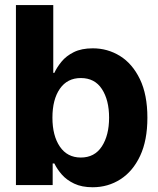

<svg xmlns="http://www.w3.org/2000/svg" viewBox="-20 -748 638 776"><path d="M354.5 8.8Q310.5 8.8 279.8 -5.9Q249 -20.5 229.7 -42.7Q210.4 -64.9 199.7 -87.4H192.9V0H44.4V-727.5H195.3V-453.6H199.7Q210 -476.1 228.8 -499Q247.6 -522 278.6 -537.4Q309.6 -552.7 355 -552.7Q415 -552.7 465.1 -521.7Q515.1 -490.7 545.4 -428.2Q575.7 -365.7 575.7 -272Q575.7 -180.7 546.4 -118.2Q517.1 -55.7 466.8 -23.4Q416.5 8.8 354.5 8.8ZM306.6 -111.3Q362.3 -111.3 391.6 -156.2Q420.9 -201.2 420.9 -272.5Q420.9 -343.8 391.8 -388.2Q362.8 -432.6 306.6 -432.6Q252 -432.6 221.9 -389.2Q191.9 -345.7 191.9 -272.5Q191.9 -199.7 221.9 -155.5Q252 -111.3 306.6 -111.3Z"/></svg>

Font: Inter Tight
Style: Bold
Weight: 700
Designer: Rasmus Andersson
Foundry: rsms
Version: Version 3.004; ttfautohint (v1.8.4.7-5d5b)